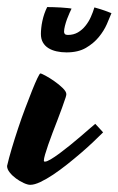

<svg xmlns="http://www.w3.org/2000/svg" viewBox="-76 -491 332 538"><path d="M8.8 26.9Q1.5 26.9 -9.8 21.7Q-21 16.6 -31.2 9Q-41.5 1.5 -48.8 -7.8Q-56.2 -17.1 -56.2 -25.9Q-51.3 -47.4 -43 -75.2Q-34.7 -103 -25.1 -131.8Q-15.6 -160.6 -5.1 -188.2Q5.4 -215.8 13.9 -237.3Q22.5 -258.8 28.8 -272Q35.2 -285.2 37.1 -285.2Q40 -285.2 51.8 -278.8Q63.5 -272.5 76.4 -263.4Q89.4 -254.4 99.6 -244.4Q109.9 -234.4 109.9 -227.1Q109.9 -225.6 109.4 -223.4Q108.9 -221.2 107.9 -217.8Q104 -205.6 97.9 -189Q91.8 -172.4 85 -154.5Q78.1 -136.7 71.3 -118.9Q64.5 -101.1 59.1 -85.4Q53.7 -69.8 50.3 -58.1Q46.9 -46.4 46.9 -41Q46.9 -38.1 49.8 -38.1Q55.2 -38.1 65.9 -44.4Q76.7 -50.8 90.6 -61Q104.5 -71.3 119.6 -83.5Q134.8 -95.7 148.7 -107.7Q162.6 -119.6 173.8 -129.4Q185.1 -139.2 190.9 -144Q195.3 -139.6 201.4 -132.8Q207.5 -126 212.9 -120.1Q202.1 -109.4 186 -94Q169.9 -78.6 151.1 -62.5Q132.3 -46.4 112.1 -30.3Q91.8 -14.2 72.8 -1.5Q53.7 11.2 37.1 19Q20.5 26.9 8.8 26.9ZM236.3 -454.1Q231.4 -441.9 223.4 -423.3Q215.3 -404.8 200.9 -387.2Q186.5 -369.6 164.8 -356.9Q143.1 -344.2 110.4 -344.2Q95.2 -344.2 82.3 -347.2Q69.3 -350.1 59.6 -356.2Q49.8 -362.3 44.2 -372.1Q38.6 -381.8 38.6 -396Q38.6 -403.3 39.6 -412.6Q40.5 -421.9 42.7 -432.1Q44.9 -442.4 48.3 -452.4Q51.8 -462.4 56.2 -471.2Q63.5 -471.2 74 -470.9Q84.5 -470.7 94.5 -470Q104.5 -469.2 112.8 -468.5Q121.1 -467.8 124.5 -466.8Q122.6 -462.9 118.9 -454.8Q115.2 -446.8 111.8 -437.5Q108.4 -428.2 106 -418.7Q103.5 -409.2 103.5 -401.9Q103.5 -397.9 106 -395.5Q108.4 -393.1 114.3 -393.1Q129.9 -393.1 142.1 -400.1Q154.3 -407.2 163.3 -418.5Q172.4 -429.7 178.5 -443.4Q184.6 -457 188.5 -470.2Q208 -464.8 218.5 -460.9Q229 -457 236.3 -454.1Z"/></svg>

Font: Yesteryear
Style: Regular
Weight: 400
Designer: Astigmatic (AOETI)
Foundry: Astigmatic (AOETI)
Version: Version 1.000